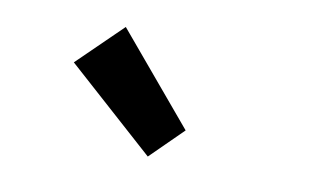

<svg xmlns="http://www.w3.org/2000/svg" viewBox="-42 -999 710 425"><g transform="rotate(10 313.0 -787.0)"><path d="M308.9 -649.7 381.4 -721.2 211.2 -923.7 111.5 -826.6Z"/></g></svg>

Font: Source Han Sans JP VF
Style: Regular
Weight: 250
Designer: Ryoko NISHIZUKA 西塚涼子 (kana, bopomofo & ideographs); Paul D. Hunt (Latin, Greek & Cyrillic); Sandoll Communications 산돌커뮤니
Foundry: Adobe
Version: Version 2.004;hotconv 1.0.118;makeotfexe 2.5.65603